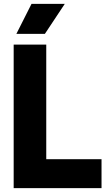

<svg xmlns="http://www.w3.org/2000/svg" viewBox="-20 -970 546 990"><path d="M50.5 0V-740H218.5V-149H503.5V0ZM64.5 -795.5 142.5 -950H314L211.5 -795.5Z"/></svg>

Font: Encode Sans Condensed ExtraBold
Style: Regular
Weight: 800
Width: 3
Designer: Multiple Designers
Foundry: Impallari Type
Version: Version 3.000; ttfautohint (v1.8.3) -l 8 -r 50 -G 200 -x 14 